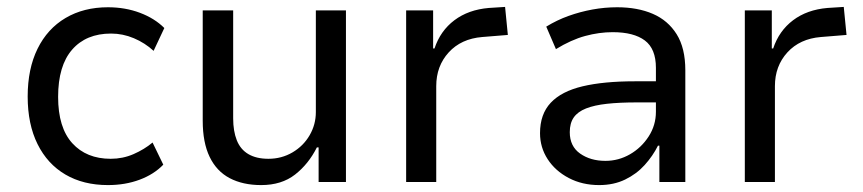

<svg xmlns="http://www.w3.org/2000/svg" viewBox="-20 -526 2494 555"><path d="M292 9Q221 9 169 -21.5Q117 -52 88.5 -109.5Q60 -167 60 -247Q60 -327 88.5 -385Q117 -443 169.5 -474Q222 -505 292 -505Q342 -505 384.5 -489Q427 -473 455 -445L424 -379Q399 -402 367 -415.5Q335 -429 301 -429Q229 -429 188.5 -382.5Q148 -336 148 -246Q148 -157 189 -112Q230 -67 300 -67Q335 -67 366 -80.5Q397 -94 421 -114L452 -50Q425 -22 383.5 -6.5Q342 9 292 9Z M735 9Q682 9 644 -11Q606 -31 586 -72.5Q566 -114 566 -177V-496H654V-184Q654 -147 664.5 -120.5Q675 -94 698 -80.5Q721 -67 756 -67Q794 -67 825.5 -85.5Q857 -104 875 -135Q893 -166 893 -202V-496H980V0H901V-100H896Q872 -52 833 -21.5Q794 9 735 9Z M1154 0V-496H1232V-386H1236Q1253 -437 1293.5 -467.5Q1334 -498 1393 -503L1440 -506L1448 -425L1374 -419Q1313 -414 1277 -374.5Q1241 -335 1241 -277V0Z M1712 9Q1663 9 1624 -11.5Q1585 -32 1563 -66Q1541 -100 1541 -141Q1541 -196 1572 -229Q1603 -262 1664 -276.5Q1725 -291 1815 -291H1889V-230H1822Q1771 -230 1734.5 -226Q1698 -222 1674 -212.5Q1650 -203 1638.5 -186.5Q1627 -170 1627 -144Q1627 -103 1657 -82Q1687 -61 1730 -61Q1768 -61 1801 -80Q1834 -99 1855 -131.5Q1876 -164 1876 -203V-330Q1876 -385 1844 -409Q1812 -433 1751 -433Q1712 -433 1671.5 -422Q1631 -411 1587 -384L1559 -449Q1590 -468 1623.5 -480Q1657 -492 1692.5 -498.5Q1728 -505 1764 -505Q1823 -505 1867 -486Q1911 -467 1936 -427Q1961 -387 1961 -323V0H1886V-105H1882Q1867 -75 1843.5 -49Q1820 -23 1787 -7Q1754 9 1712 9Z M2133 0V-496H2211V-386H2215Q2232 -437 2272.5 -467.5Q2313 -498 2372 -503L2419 -506L2427 -425L2353 -419Q2292 -414 2256 -374.5Q2220 -335 2220 -277V0Z"/></svg>

Font: Nunito Sans 7pt SemiCondensed
Style: Regular
Weight: 400
Width: 4
Designer: Vernon Adams
Foundry: Vernon Adams
Version: Version 3.101;gftools[0.9.27]